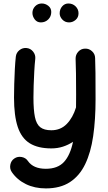

<svg xmlns="http://www.w3.org/2000/svg" viewBox="-20 -802 615 1090"><path d="M130.9 -529.3Q153.3 -527.3 168 -509Q182.6 -490.7 180.2 -467.8Q176.8 -437 174.6 -396.5Q172.4 -356 171.1 -316.7Q169.9 -277.3 169.9 -248.5Q169.9 -178.7 178.2 -137.9Q186.5 -97.2 208.5 -79.8Q230.5 -62.5 271.5 -62.5Q324.2 -62.5 359.1 -98.4Q394 -134.3 411.6 -192.4Q411.6 -210 411.9 -228.5Q412.1 -247.1 412.1 -266.6Q412.1 -331.5 411.4 -384.3Q410.6 -437 409.2 -468.3Q408.7 -491.2 424.1 -508.3Q439.5 -525.4 462.4 -525.9Q485.4 -526.9 502.4 -511.2Q519.5 -495.6 520 -472.7Q521.5 -440.9 522 -387.5Q522.5 -334 522.5 -237.3Q522.5 -122.6 509 -29.5Q495.6 63.5 463.6 129.9Q431.6 196.3 377 231.9Q322.3 267.6 240.2 267.6Q176.8 267.6 127 243.2Q77.1 218.8 46.9 174.8Q34.2 156.2 38.6 133.1Q43 109.9 61.5 97.7Q80.1 85 103.3 89.4Q126.5 93.8 138.7 112.3Q169.4 156.2 240.2 156.2Q307.6 156.2 343.3 117.4Q378.9 78.6 394.5 2.9Q368.2 20.5 337.4 30.5Q306.6 40.5 271.5 40.5Q195.8 40.5 148.9 11.5Q102.1 -17.6 80.8 -81.3Q59.6 -145 59.6 -248.5Q59.6 -282.2 60.8 -324.7Q62 -367.2 64.2 -408.7Q66.4 -450.2 69.8 -480.5Q72.3 -502.9 90.3 -517.3Q108.4 -531.7 130.9 -529.3ZM425.8 -726.6Q425.8 -703.1 409.2 -689Q392.6 -674.8 372.1 -674.8Q349.1 -674.8 334 -690.9Q318.8 -707 318.8 -726.1Q318.8 -749.5 333 -765.9Q347.2 -782.2 368.2 -782.2Q392.6 -782.2 409.2 -765.9Q425.8 -749.5 425.8 -726.6ZM271 -733.9Q271 -708.5 253.9 -691.7Q236.8 -674.8 211.9 -674.8Q189.9 -674.8 177 -692.1Q164.1 -709.5 164.1 -728.5Q164.1 -750.5 179.4 -766.4Q194.8 -782.2 217.3 -782.2Q237.3 -782.2 254.2 -769Q271 -755.9 271 -733.9Z"/></svg>

Font: Mikhak-FD SemiBold
Style: Regular
Weight: 600
Designer: Amin Abedi
Version: Version 3.2